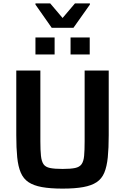

<svg xmlns="http://www.w3.org/2000/svg" viewBox="-20 -1104 738 1132"><path d="M349 8Q276 8 227 -1Q178 -10 148 -30Q118 -50 102.5 -86Q87 -122 81.5 -176.5Q76 -231 76 -307V-688H218V-271Q218 -218 221.5 -185.5Q225 -153 236.5 -136Q248 -119 275 -113.5Q302 -108 349 -108Q396 -108 422.5 -113.5Q449 -119 461 -136Q473 -153 476 -185.5Q479 -218 479 -271V-688H621V-307Q621 -231 615.5 -176.5Q610 -122 595 -86Q580 -50 550 -30Q520 -10 471 -1Q422 8 349 8ZM189 -783V-883H302V-783ZM396 -783V-883H509V-783ZM285 -940 189 -1077V-1084H276L349 -998L422 -1084H510V-1077L413 -940Z"/></svg>

Font: Saira Thin SemiBold
Style: Regular
Weight: 600
Version: Version 1.101